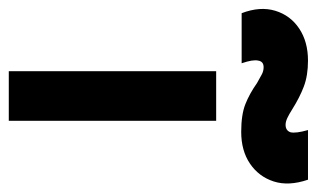

<svg xmlns="http://www.w3.org/2000/svg" viewBox="-224 -559 721 437"><g transform="rotate(90 136.5 -340.5)"><path d="M80 0V-472H193V0ZM71 -580Q58 -580 56 -568Q53 -556 62 -530H-52Q-68 -572 -57.5 -606.5Q-47 -641 -17 -661Q13 -681 56 -681Q90 -681 115 -671.5Q140 -662 167 -645Q178 -638 186.5 -634Q195 -630 202 -630Q215 -630 219 -641Q222 -653 214 -681H327Q342 -637 331 -603Q320 -569 290.5 -549Q261 -529 218 -529Q179 -529 155 -538.5Q131 -548 107 -565Q96 -571 88 -575.5Q80 -580 71 -580Z"/></g></svg>

Font: Lil Grotesk Bold
Style: Regular
Weight: 700
Designer: Bastien Sozeau
Foundry: NBR — Bastien Sozeau
Version: Version 4.002; ttfautohint (v1.8.4.7-5d5b)